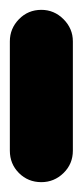

<svg xmlns="http://www.w3.org/2000/svg" viewBox="-20 -370 168 390"><path d="M0 -64H128V-286H0ZM64 -128Q37 -128 18.5 -109Q0 -90 0 -64Q0 -37 18.5 -18.5Q37 0 64 0Q90 0 109 -18.5Q128 -37 128 -64Q128 -90 109 -109Q90 -128 64 -128ZM64 -350Q37 -350 18.5 -331Q0 -312 0 -286Q0 -259 18.5 -240.5Q37 -222 64 -222Q90 -222 109 -240.5Q128 -259 128 -286Q128 -312 109 -331Q90 -350 64 -350Z"/></svg>

Font: Wavefont
Style: Bold
Weight: 700
Version: Version 3.004;gftools[0.9.33]